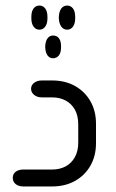

<svg xmlns="http://www.w3.org/2000/svg" viewBox="-20 -672 419 692"><path d="M122 -565Q109 -565 101 -576Q93 -587 93 -606V-611Q93 -631 101 -641.5Q109 -652 122 -652Q135 -652 143 -641.5Q151 -631 151 -611V-606Q151 -587 143 -576Q135 -565 122 -565ZM222 -565Q209 -565 201 -576Q193 -587 192 -606V-611Q193 -631 201 -641.5Q209 -652 222 -652Q235 -652 243 -641.5Q251 -631 251 -611V-606Q251 -587 243 -576Q235 -565 222 -565ZM143 -506Q144 -524 151.5 -534Q159 -544 171 -544Q185 -544 192.5 -534Q200 -524 200 -506V-501Q200 -482 192 -472Q184 -462 171 -462Q159 -462 151.5 -472Q144 -482 143 -501ZM168 0H64Q47 0 36.5 -8.5Q26 -17 26 -31Q26 -45 36.5 -53Q47 -61 64 -61H168Q195 -61 216 -72Q237 -83 249.5 -105Q262 -127 262 -158V-223Q262 -256 249.5 -277.5Q237 -299 216 -310Q195 -321 168 -321H131Q114 -321 103 -330Q92 -339 92 -352Q92 -365 103 -373.5Q114 -382 131 -382H168Q215 -382 250.5 -362Q286 -342 306 -307Q326 -272 326 -226V-156Q326 -110 306 -75Q286 -40 250.5 -20Q215 0 168 0Z"/></svg>

Font: Beiruti
Style: Regular
Weight: 400
Designer: Arlette Boutros
Foundry: Boutros
Version: Version 1.41